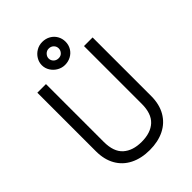

<svg xmlns="http://www.w3.org/2000/svg" viewBox="-265 -1053 1184 1184"><g transform="rotate(-45 327.0 -460.5)"><path d="M85.9 -220.2V-731H161.1V-227.1Q161.1 -140.6 205.3 -101.1Q249.5 -61.5 326.7 -61.5Q405.8 -61.5 449.2 -101.8Q492.7 -142.1 492.7 -227.1V-731H567.9V-220.2Q567.9 -147.9 538.1 -96.2Q508.3 -44.4 453.9 -17.3Q399.4 9.8 326.7 9.8Q253.4 9.8 199 -17.6Q144.5 -44.9 115.2 -96.7Q85.9 -148.4 85.9 -220.2ZM225.1 -831.1Q225.1 -856.9 239 -880.1Q252.9 -903.3 276.6 -917.2Q300.3 -931.2 328.1 -931.2Q358.4 -931.2 382.1 -917.5Q405.8 -903.8 418.7 -880.9Q431.6 -857.9 431.6 -831.1Q431.6 -802.2 417.7 -779.3Q403.8 -756.3 380.1 -743.7Q356.4 -731 328.1 -731Q301.8 -731 278.1 -744.4Q254.4 -757.8 239.7 -781Q225.1 -804.2 225.1 -831.1ZM329.6 -788.1Q349.1 -788.1 360.8 -801.3Q372.6 -814.5 372.6 -831.1Q372.6 -849.1 359.9 -861.6Q347.2 -874 328.1 -874Q309.6 -874 296.9 -860.6Q284.2 -847.2 284.2 -831.1Q284.2 -813.5 296.9 -800.8Q309.6 -788.1 329.6 -788.1Z"/></g></svg>

Font: Glacial Indifference
Style: Regular
Weight: 400
Designer: Alfredo Marco Pradil
Foundry: Alfredo Marco Pradil
Version: Version 1.312